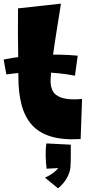

<svg xmlns="http://www.w3.org/2000/svg" viewBox="-23 -763 501 1055"><path d="M420 1Q323 7 257 -13Q191 -33 152 -77Q113 -121 95.5 -187Q78 -253 78 -339Q78 -386 77 -449.5Q76 -513 75.5 -583Q75 -653 76 -717L312 -743Q300 -666 288 -592Q276 -518 267 -451Q258 -384 255 -327Q253 -291 266 -264.5Q279 -238 317 -225.5Q355 -213 428 -219ZM389 -347Q302 -364 204.5 -366Q107 -368 12 -354L-3 -436Q98 -456 205.5 -461Q313 -466 404 -457ZM296 272 224 213Q256 199 277.5 180.5Q299 162 301 151L328 159L233 164Q229 132 228 93.5Q227 55 232 25L366 32Q366 66 366 96.5Q366 127 364 158Q360 189 342.5 218.5Q325 248 296 272Z"/></svg>

Font: Marhey
Style: Bold
Weight: 700
Designer: Nur Syamsi & Bustanul Arifin
Foundry: Namelatype
Version: Version 1.000